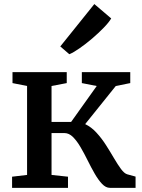

<svg xmlns="http://www.w3.org/2000/svg" viewBox="-20 -902 684 922"><path d="M38 0V-53.5L110 -62V-489L40 -503V-555.5H300.5V-503L227.5 -489V-316.5H321.5L444.5 -489L373 -503V-555.5H605.5V-503L536 -489L389 -306Q418.5 -292 443.2 -265Q468 -238 488.8 -205.5Q509.5 -173 527.5 -142.2Q545.5 -111.5 561.2 -90.2Q577 -69 591 -65L631 -54V0H507.5Q488 0 470 -19Q452 -38 434.8 -68Q417.5 -98 401 -131.5Q384.5 -165 367 -195Q349.5 -225 330.5 -244Q311.5 -263 289.5 -263H227.5V-62L306.5 -53.5V0ZM312.5 -642 269.5 -679 433 -882.5 514 -813.5Q503 -794.5 478.2 -769Q453.5 -743.5 422.8 -717.2Q392 -691 363 -670.8Q334 -650.5 314 -642Z"/></svg>

Font: Merriweather SemiBold
Style: Regular
Weight: 600
Version: Version 2.100